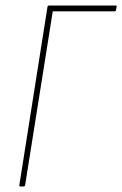

<svg xmlns="http://www.w3.org/2000/svg" viewBox="-20 -675 443 695"><path d="M54 0Q49 0 50 -5L152 -651Q153 -655 158 -655H399Q404 -655 402 -651L400 -638Q399 -634 394 -634H171L71 -5Q70 0 65 0Z"/></svg>

Font: Sofia Sans Condensed Thin
Style: Italic
Weight: 250
Italic angle: -9°
Version: Version 4.100